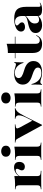

<svg xmlns="http://www.w3.org/2000/svg" viewBox="1156 -1830 687 3038"><g transform="rotate(-90 1499.0 -311.5)"><path d="M158.9 -2.4Q121.8 -2.4 93.1 -2Q64.5 -1.6 22.6 0V-8.9L33.9 -9.7Q63.7 -12.1 75 -25Q86.3 -37.9 86.3 -68.5V-209.7H231.5V-68.5Q231.5 -47.6 236.7 -35.5Q241.9 -23.4 255.2 -17.7Q268.5 -12.1 292.7 -10.5L314.5 -8.9V0Q283.1 -1.6 258.9 -2Q234.7 -2.4 211.3 -2.4Q187.9 -2.4 158.9 -2.4ZM86.3 -209.7V-341.9Q86.3 -376.6 75 -391.5Q63.7 -406.5 33.9 -408.9L22.6 -409.7V-418.5Q48.4 -416.9 65.3 -416.5Q82.3 -416.1 104.8 -416.1Q141.9 -416.1 171.8 -419Q201.6 -421.8 231.5 -427.4V-418.5V-209.7ZM379 -261.3Q353.2 -261.3 337.5 -274.2Q321.8 -287.1 321.8 -308.1Q321.8 -322.6 328.2 -335.5Q334.7 -348.4 340.7 -360.9Q346.8 -373.4 346.8 -384.7Q346.8 -406.5 321 -406.5Q305.6 -406.5 288.7 -398.4Q271.8 -390.3 256.9 -376.2Q241.9 -362.1 230.6 -342.7L229.8 -352.4Q251.6 -388.7 289.5 -410.5Q327.4 -432.3 369.4 -432.3Q410.5 -432.3 433.1 -410.9Q455.6 -389.5 455.6 -348.4Q455.6 -308.9 434.7 -285.1Q413.7 -261.3 379 -261.3Z M551.6 -209.7V-341.9Q551.6 -376.6 540.3 -391.5Q529 -406.5 499.2 -408.9L487.9 -409.7V-418.5Q513.7 -416.9 530.6 -416.5Q547.6 -416.1 570.2 -416.1Q607.3 -416.1 637.1 -419Q666.9 -421.8 696.8 -427.4V-418.5V-209.7ZM624.2 -2.4Q587.1 -2.4 558.5 -2Q529.8 -1.6 487.9 0V-8.9L499.2 -9.7Q529 -12.1 540.3 -25Q551.6 -37.9 551.6 -68.5V-209.7H696.8V-68.5Q696.8 -37.9 708.5 -25Q720.2 -12.1 750 -9.7L761.3 -8.9V0Q720.2 -1.6 691.1 -2Q662.1 -2.4 624.2 -2.4ZM625 -487.1Q589.5 -487.1 563.7 -505.6Q537.9 -524.2 537.9 -561.3Q537.9 -597.6 563.7 -616.5Q589.5 -635.5 624.2 -635.5Q658.9 -635.5 685.5 -616.9Q712.1 -598.4 712.1 -561.3Q712.1 -525 685.9 -506Q659.7 -487.1 625 -487.1Z M1033.9 10.5 828.2 -367.7Q820.2 -383.1 813.7 -391.1Q807.3 -399.2 798.4 -403.2Q789.5 -407.3 776.6 -408.9L762.1 -410.5V-419.4Q784.7 -418.5 814.1 -417.7Q843.5 -416.9 874.2 -416.9H880.6H884.7Q918.5 -416.9 950 -417.3Q981.5 -417.7 1007.3 -418.5Q1033.1 -419.4 1049.2 -419.4V-410.5L1033.1 -408.9Q996.8 -405.6 988.3 -392.3Q979.8 -379 1001.6 -338.7L1110.5 -138.7L1103.2 -134.7L1157.3 -240.3Q1183.1 -291.9 1189.9 -327.8Q1196.8 -363.7 1185.9 -384.7Q1175 -405.6 1145.2 -409.7L1138.7 -410.5V-419.4Q1169.4 -418.5 1188.7 -417.7Q1208.1 -416.9 1229.8 -416.9Q1250 -416.9 1266.5 -417.7Q1283.1 -418.5 1304.8 -419.4V-410.5L1291.1 -405.6Q1272.6 -398.4 1255.6 -382.7Q1238.7 -366.9 1218.5 -334.3Q1198.4 -301.6 1167.7 -241.1L1041.9 10.5Z M1394.4 -209.7V-341.9Q1394.4 -376.6 1383.1 -391.5Q1371.8 -406.5 1341.9 -408.9L1330.6 -409.7V-418.5Q1356.5 -416.9 1373.4 -416.5Q1390.3 -416.1 1412.9 -416.1Q1450 -416.1 1479.8 -419Q1509.7 -421.8 1539.5 -427.4V-418.5V-209.7ZM1466.9 -2.4Q1429.8 -2.4 1401.2 -2Q1372.6 -1.6 1330.6 0V-8.9L1341.9 -9.7Q1371.8 -12.1 1383.1 -25Q1394.4 -37.9 1394.4 -68.5V-209.7H1539.5V-68.5Q1539.5 -37.9 1551.2 -25Q1562.9 -12.1 1592.7 -9.7L1604 -8.9V0Q1562.9 -1.6 1533.9 -2Q1504.8 -2.4 1466.9 -2.4ZM1467.7 -487.1Q1432.3 -487.1 1406.5 -505.6Q1380.6 -524.2 1380.6 -561.3Q1380.6 -597.6 1406.5 -616.5Q1432.3 -635.5 1466.9 -635.5Q1501.6 -635.5 1528.2 -616.9Q1554.8 -598.4 1554.8 -561.3Q1554.8 -525 1528.6 -506Q1502.4 -487.1 1467.7 -487.1Z M1873.4 11.3Q1833.1 11.3 1804.8 4.4Q1776.6 -2.4 1756.9 -9.3Q1737.1 -16.1 1720.2 -16.1Q1694.4 -16.1 1683.9 10.5H1675Q1677.4 -16.1 1678.6 -40.7Q1679.8 -65.3 1679.8 -93.1Q1679.8 -121 1678.2 -155.6H1687.1Q1706.5 -79.8 1752 -39.5Q1797.6 0.8 1862.9 0.8Q1904 0.8 1926.2 -13.7Q1948.4 -28.2 1948.4 -55.6Q1948.4 -84.7 1919.4 -104.4Q1890.3 -124.2 1826.6 -144.4Q1750.8 -167.7 1714.9 -204Q1679 -240.3 1679 -294.4Q1679 -356.5 1725 -393.1Q1771 -429.8 1849.2 -429.8Q1887.1 -429.8 1916.1 -423.4Q1945.2 -416.9 1965.7 -409.7Q1986.3 -402.4 2000 -402.4Q2008.9 -402.4 2015.3 -408.1Q2021.8 -413.7 2026.6 -429H2035.5Q2033.9 -409.7 2032.7 -389.9Q2031.5 -370.2 2031.5 -344.8Q2031.5 -319.4 2031.5 -283.1H2022.6Q2003.2 -349.2 1962.1 -384.7Q1921 -420.2 1864.5 -420.2Q1826.6 -420.2 1804.4 -404Q1782.3 -387.9 1782.3 -358.9Q1782.3 -329.8 1810.5 -310.5Q1838.7 -291.1 1909.7 -271Q1981.5 -250.8 2016.5 -214.5Q2051.6 -178.2 2051.6 -125Q2051.6 -60.5 2004.4 -24.6Q1957.3 11.3 1873.4 11.3Z M2322.6 11.3Q2250.8 11.3 2214.9 -25Q2179 -61.3 2179 -138.7V-209.7H2324.2V-96.8Q2324.2 -54.8 2339.9 -39.9Q2355.6 -25 2379 -25Q2404 -25 2421.4 -39.1Q2438.7 -53.2 2454 -83.1L2461.3 -79.8Q2440.3 -31.5 2408.1 -10.1Q2375.8 11.3 2322.6 11.3ZM2179 -209.7V-529.8Q2224.2 -529.8 2259.3 -534.7Q2294.4 -539.5 2324.2 -549.2V-209.7ZM2095.2 -410.5V-419.4H2437.1V-410.5Z M2764.5 -209.7V-304Q2764.5 -358.9 2740.7 -387.9Q2716.9 -416.9 2672.6 -416.9Q2647.6 -416.9 2631 -408.9Q2614.5 -400.8 2614.5 -387.9Q2614.5 -375.8 2627 -364.1Q2639.5 -352.4 2651.6 -338.7Q2663.7 -325 2663.7 -306.5Q2663.7 -285.5 2643.1 -272.2Q2622.6 -258.9 2590.3 -258.9Q2557.3 -258.9 2537.9 -276.2Q2518.5 -293.5 2518.5 -321.8Q2518.5 -354.8 2543.5 -379Q2568.5 -403.2 2613.7 -416.5Q2658.9 -429.8 2720.2 -429.8Q2825 -429.8 2867.3 -385.9Q2909.7 -341.9 2909.7 -239.5V-209.7ZM2619.4 11.3Q2564.5 11.3 2529.8 -15.7Q2495.2 -42.7 2495.2 -87.9Q2495.2 -126.6 2514.9 -149.6Q2534.7 -172.6 2564.9 -185.5Q2595.2 -198.4 2629.8 -206Q2664.5 -213.7 2695.2 -221Q2725.8 -228.2 2745.6 -240.7Q2765.3 -253.2 2765.3 -275.8L2766.9 -261.3Q2764.5 -244.4 2751.2 -232.3Q2737.9 -220.2 2720.2 -208.9Q2702.4 -197.6 2685.5 -183.9Q2668.5 -170.2 2657.3 -151.2Q2646 -132.3 2646 -103.2Q2646 -71 2661.3 -53.6Q2676.6 -36.3 2704.8 -36.3Q2723.4 -36.3 2739.9 -42.7Q2756.5 -49.2 2766.9 -62.1L2767.7 -53.2Q2741.1 -20.2 2702.8 -4.4Q2664.5 11.3 2619.4 11.3ZM2909.7 -45.2Q2909.7 -27.4 2914.9 -20.2Q2920.2 -12.9 2933.1 -12.9Q2941.9 -12.9 2951.6 -16.5Q2961.3 -20.2 2971.8 -27.4L2975.8 -20.2Q2954 -4 2927.4 3.6Q2900.8 11.3 2864.5 11.3Q2815.3 11.3 2789.9 -4.8Q2764.5 -21 2764.5 -56.5V-209.7H2909.7Z"/></g></svg>

Font: Playfair 144pt SemiExpanded Black
Style: Regular
Weight: 900
Width: 6
Designer: Claus Eggers Sørensen
Foundry: Claus Eggers Sørensen
Version: Version 2.203